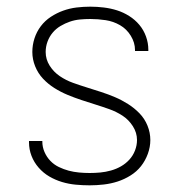

<svg xmlns="http://www.w3.org/2000/svg" viewBox="-20 -548 540 576"><path d="M249 8Q228 8 207 6Q186 4 166 -2Q146 -8 128 -18.5Q110 -29 96 -45Q82 -61 74.5 -80.5Q67 -100 67 -121V-125H107V-123Q107 -107 113.5 -92Q120 -77 131 -65.5Q142 -54 156.5 -47Q171 -40 186 -36Q201 -32 217 -30.5Q233 -29 249 -29Q265 -29 281 -30.5Q297 -32 313 -36.5Q329 -41 343 -49Q357 -57 368 -69Q379 -81 385 -96.5Q391 -112 391 -128Q391 -150 378.5 -169.5Q366 -189 347.5 -201Q329 -213 308 -220.5Q287 -228 266 -234.5Q245 -241 224 -248Q203 -255 182.5 -263.5Q162 -272 143 -284Q124 -296 109 -312Q94 -328 85.5 -349Q77 -370 77 -392Q77 -413 83.5 -433Q90 -453 102.5 -469.5Q115 -486 132.5 -497.5Q150 -509 169.5 -516Q189 -523 209.5 -525.5Q230 -528 251 -528Q271 -528 291.5 -525.5Q312 -523 331 -517Q350 -511 367.5 -500Q385 -489 398 -473.5Q411 -458 418 -438.5Q425 -419 425 -399V-395H385V-398Q385 -420 372.5 -440.5Q360 -461 340 -472.5Q320 -484 297 -487.5Q274 -491 251 -491Q235 -491 219.5 -489.5Q204 -488 189.5 -483Q175 -478 161.5 -470Q148 -462 138 -450Q128 -438 122.5 -423Q117 -408 117 -392Q117 -370 129 -351Q141 -332 159.5 -319.5Q178 -307 199 -299.5Q220 -292 241 -285.5Q262 -279 283.5 -272Q305 -265 325 -256.5Q345 -248 364 -236Q383 -224 398.5 -208Q414 -192 422.5 -171Q431 -150 431 -128Q431 -107 423.5 -86.5Q416 -66 403 -49.5Q390 -33 371.5 -21.5Q353 -10 333 -3.5Q313 3 291.5 5.5Q270 8 249 8Z"/></svg>

Font: Iosevka Extralight
Style: Regular
Weight: 200
Monospace: yes
Designer: Belleve Invis
Foundry: Belleve Invis
Version: Version 32.0.1; ttfautohint (v1.8.4)